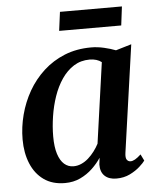

<svg xmlns="http://www.w3.org/2000/svg" viewBox="-52 -763 669 818"><g transform="rotate(-5 282.0 -354.0)"><path d="M460.5 -95.5Q457.5 -74 463.5 -65.8Q469.5 -57.5 479.5 -57.5Q488 -57.5 498.8 -63.5Q509.5 -69.5 524 -83L537.5 -55.5Q531.5 -46.5 514.2 -30.8Q497 -15 471.2 -2.2Q445.5 10.5 413 10.5Q381 10.5 363 -6.5Q345 -23.5 345.5 -55.5L349 -84Q334 -61 311.2 -39.2Q288.5 -17.5 259 -3.5Q229.5 10.5 193 10.5Q139.5 10.5 103 -15.5Q66.5 -41.5 47.8 -86.8Q29 -132 29 -190Q29 -243 42.8 -295.5Q56.5 -348 83.2 -394.8Q110 -441.5 149.5 -477.8Q189 -514 240.2 -534.8Q291.5 -555.5 354 -555.5Q380.5 -555.5 408.8 -549Q437 -542.5 458.5 -534L525.5 -554ZM394 -489Q384.5 -496.5 371.5 -500.5Q358.5 -504.5 343 -504.5Q305 -504.5 275.2 -485.8Q245.5 -467 223.5 -434.8Q201.5 -402.5 187.5 -361.8Q173.5 -321 166.8 -277Q160 -233 160 -191.5Q160 -146.5 169.5 -116.8Q179 -87 196 -72.2Q213 -57.5 235.5 -57.5Q253 -57.5 269.2 -64.8Q285.5 -72 299.5 -84.5Q313.5 -97 325.2 -112.5Q337 -128 345.5 -144.5ZM235 -718H500L490 -637.5H224.5Z"/></g></svg>

Font: Merriweather 48pt SemiBold
Style: Italic
Weight: 600
Italic angle: -7.8°
Designer: Eben Sorkin
Foundry: Eben Sorkin
Version: Version 2.101